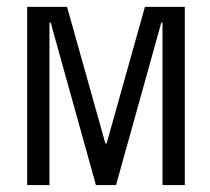

<svg xmlns="http://www.w3.org/2000/svg" viewBox="-20 -535 608 555"><path d="M58.6 0V-515.1H173.8L284.7 -120.1H288.1L398.9 -515.1H514.2V0H449.7V-469.7H446.3L315.4 0H257.3L126.5 -469.7H123V0Z"/></svg>

Font: News Cycle
Style: Regular
Weight: 500
Version: Version 0.5.2